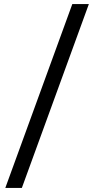

<svg xmlns="http://www.w3.org/2000/svg" viewBox="-20 -825 461 940"><path d="M6 95 334 -805H415L87 95Z"/></svg>

Font: Platypi Light ExtraBold
Style: Regular
Weight: 800
Version: Version 1.200